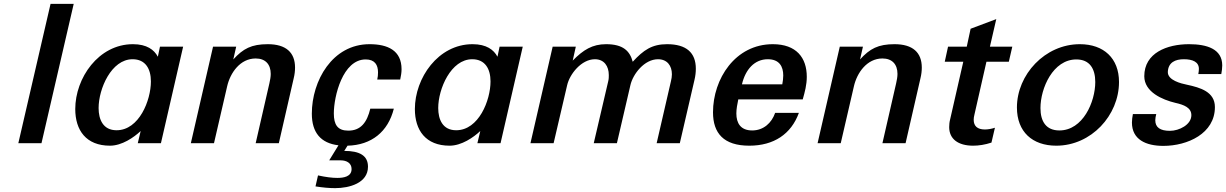

<svg xmlns="http://www.w3.org/2000/svg" viewBox="-20 -742 6354 995"><path d="M195 0 362 -722H242L75 0Z M370 -177C370 -67 426 13 550 13C612 13 674 -30 709 -63L694 0H814L929 -500H809L798 -448C779 -484 741 -513 669 -513C490 -513 370 -337 370 -177ZM491 -182C491 -282 557 -435 667 -435C734 -435 762 -385 762 -320C762 -222 701 -67 584 -67C514 -67 491 -123 491 -182Z M969 0H1089L1157 -294C1173 -365 1225 -439 1305 -439C1355 -439 1383 -409 1383 -359C1383 -344 1380 -328 1376 -310L1305 0H1425L1502 -336C1507 -356 1509 -375 1509 -392C1509 -470 1462 -513 1368 -513C1283 -513 1240 -490 1189 -434L1204 -500H1084Z M1596 -153C1596 -55 1642 0 1734 11L1686 89H1746C1776 89 1802 103 1802 134C1802 174 1760 180 1728 180C1702 180 1669 176 1628 167L1615 224C1653 230 1686 233 1717 233C1790 233 1887 207 1887 122C1887 65 1845 40 1764 40L1781 13C1905 10 1991 -59 2021 -179H1899C1882 -108 1850 -65 1785 -65C1730 -65 1710 -95 1710 -154C1710 -243 1756 -434 1875 -434C1922 -434 1939 -406 1939 -367C1939 -354 1938 -342 1935 -330H2054C2058 -349 2061 -366 2061 -383C2061 -481 1989 -513 1895 -513C1702 -513 1596 -323 1596 -153Z M2130 -177C2130 -67 2186 13 2310 13C2372 13 2434 -30 2469 -63L2454 0H2574L2689 -500H2569L2558 -448C2539 -484 2501 -513 2429 -513C2250 -513 2130 -337 2130 -177ZM2251 -182C2251 -282 2317 -435 2427 -435C2494 -435 2522 -385 2522 -320C2522 -222 2461 -67 2344 -67C2274 -67 2251 -123 2251 -182Z M2729 0H2849L2919 -300C2932 -358 2993 -435 3063 -435C3111 -435 3135 -399 3135 -353C3135 -343 3135 -333 3132 -321L3057 0H3177L3247 -301C3260 -358 3319 -435 3390 -435C3437 -435 3462 -402 3462 -357C3462 -346 3460 -333 3457 -321L3383 0H3503L3579 -328C3584 -349 3586 -368 3586 -386C3586 -469 3537 -513 3437 -513C3359 -513 3315 -483 3259 -422C3244 -478 3209 -513 3121 -513C3050 -513 3003 -484 2948 -428L2964 -500H2844Z M3675 -160C3675 -52 3730 13 3863 13C3990 13 4080 -47 4120 -157H3997C3979 -105 3937 -66 3878 -66C3818 -66 3796 -104 3796 -154C3796 -177 3801 -203 3806 -227H4140C4151 -265 4161 -303 4161 -344C4161 -443 4107 -513 3985 -513C3790 -513 3675 -333 3675 -160ZM3825 -305C3843 -382 3890 -435 3959 -435C4019 -435 4039 -397 4039 -351C4039 -336 4037 -321 4034 -305Z M4217 0H4337L4405 -294C4421 -365 4473 -439 4553 -439C4603 -439 4631 -409 4631 -359C4631 -344 4628 -328 4624 -310L4553 0H4673L4750 -336C4755 -356 4757 -375 4757 -392C4757 -470 4710 -513 4616 -513C4531 -513 4488 -490 4437 -434L4452 -500H4332Z M5030 -149 5092 -422H5208L5226 -500H5110L5143 -643L5010 -593L4990 -500H4893L4876 -422H4972L4904 -124C4900 -109 4899 -95 4899 -83C4899 -22 4945 13 5023 13C5052 13 5085 8 5118 -3L5136 -80C5118 -74 5099 -71 5084 -71C5045 -71 5026 -89 5026 -121C5026 -129 5027 -138 5030 -149Z M5250 -185C5250 -59 5330 13 5454 13C5635 13 5779 -144 5779 -317C5779 -440 5700 -513 5576 -513C5395 -513 5250 -355 5250 -185ZM5372 -182C5372 -285 5437 -434 5558 -434C5627 -434 5656 -386 5656 -317C5656 -214 5592 -66 5470 -66C5401 -66 5372 -113 5372 -182Z M5851 -151C5848 -135 5846 -120 5846 -107C5846 -19 5918 14 6009 14C6134 14 6276 -50 6276 -187C6276 -266 6201 -288 6131 -303C6101 -309 6031 -326 6032 -369C6034 -419 6071 -435 6115 -435C6161 -435 6193 -421 6193 -385C6193 -379 6192 -368 6190 -358H6309C6312 -374 6314 -389 6314 -403C6314 -488 6235 -513 6142 -513C6028 -513 5910 -468 5910 -347C5910 -265 6004 -225 6071 -209C6116 -199 6154 -184 6154 -145C6154 -96 6091 -64 6043 -64C5992 -64 5967 -82 5967 -119C5967 -128 5969 -139 5972 -151Z"/></svg>

Font: Perun SemiBold Italic
Style: Regular
Weight: 400
Italic angle: -12°
Foundry: Copyright (c) Stefan Peev, Context Ltd, 2016
Version: Version 1.026